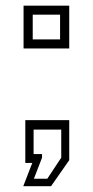

<svg xmlns="http://www.w3.org/2000/svg" viewBox="-20 -560 319 660"><path d="M60 80 91 0H67V-147H218V-9.5L155.5 80ZM96.5 54.5H142.5L190.5 -18V-114.5H95.5V-30.5H124.5V-18ZM61 -393.5V-540.5H218V-393.5ZM92.5 -424.5H186.5V-509.5H92.5Z"/></svg>

Font: Tourney Condensed Light
Style: Regular
Weight: 300
Width: 3
Designer: Tyler Finck
Foundry: Etcetera Type Co
Version: Version 1.010; ttfautohint (v1.8.3)